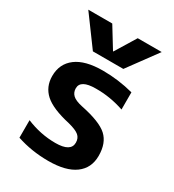

<svg xmlns="http://www.w3.org/2000/svg" viewBox="-186 -868 889 982"><g transform="rotate(30 259.0 -377.0)"><path d="M238.3 -87.9Q329.1 -87.9 329.1 -141.6Q329.1 -168 311.5 -183.1Q293.9 -198.2 248 -210Q142.6 -233.4 98.1 -273.4Q53.7 -313.5 53.7 -377Q53.7 -449.2 107.4 -489.7Q161.1 -530.3 265.6 -530.3Q356.4 -530.3 446.3 -506.8V-405.3Q363.3 -433.6 279.3 -432.6Q189.5 -432.6 189.5 -382.8Q189.5 -358.4 206.1 -342.8Q222.7 -327.1 263.7 -318.4Q378.9 -294.9 421.4 -255.9Q463.9 -216.8 463.9 -141.6Q463.9 -69.3 410.2 -29.8Q356.4 9.8 252.9 9.8Q154.3 9.8 66.4 -19.5V-123Q150.4 -87.9 238.3 -87.9ZM261.7 -641.6 335.9 -762.7H477.5L350.6 -589.8H170.9L43.9 -762.7H185.5L259.8 -641.6Z"/></g></svg>

Font: Mgen+ 1c bold
Style: Bold
Weight: 700
Designer: [Source Han Sans]
Ryoko NISHIZUKA  (kana & ideographs); Paul D. Hunt (Latin, Greek & Cyrillic); Wenlong ZHANG  (bopomofo
Version: Version 1.059.20150602